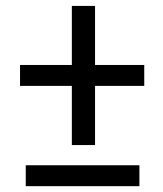

<svg xmlns="http://www.w3.org/2000/svg" viewBox="-20 -639 561 659"><path d="M306.2 -416H475.1V-344.2H306.2V-141.1H226.6V-344.2H48.8V-416H226.6V-618.7H306.2ZM68.4 0V-71.8H458.5V0Z"/></svg>

Font: Robert Sans Medium
Style: Regular
Weight: 500
Designer: Christian Robertson (extended by Adam Twardoch)
Foundry: Google
Version: Version 12.135;April 2, 2019;FontCreator 11.5.0.2425 64-bit;